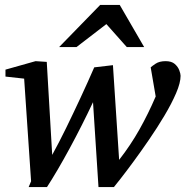

<svg xmlns="http://www.w3.org/2000/svg" viewBox="-20 -740 746 772"><path d="M706.1 -435.1Q706.1 -407.2 688 -365.2Q669.9 -323.2 641.1 -274.9Q612.3 -226.6 579.3 -178.5Q546.4 -130.4 516.1 -89.4Q485.8 -48.3 464.4 -21Q442.9 6.3 438 12.2H376L354 -329.1Q309.6 -234.9 260.3 -143.8Q210.9 -52.7 168.9 12.2H95.2L105 -11.2L77.1 -423.8L2 -432.1V-460L123 -494.1L168 -491.2L189.9 -117.2Q216.3 -165 245.4 -224.4Q274.4 -283.7 303.7 -346.7Q333 -409.7 358.9 -469.2L434.1 -478L459 -97.2Q505.4 -156.7 540.8 -219.7Q576.2 -282.7 606 -352.1L585.9 -469.2Q589.8 -473.1 605.2 -483.6Q620.6 -494.1 646 -494.1Q669.9 -494.1 682.9 -482.7Q695.8 -471.2 700.9 -457.3Q706.1 -443.4 706.1 -435.1ZM559.6 -550.8H489.7L407.7 -643.1L287.6 -550.8H217.8L382.8 -720.2H461.4Z"/></svg>

Font: Charis
Style: Italic
Weight: 400
Italic angle: -11°
Designer: Walt Agee, Miriam Martin, Annie Olsen, Victor Gaultney, Lorna Priest, Alan Ward, Bob Hallissy, Martin Hosken, Sharon Cor
Foundry: SIL Global
Version: Version 7.000